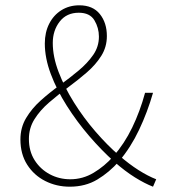

<svg xmlns="http://www.w3.org/2000/svg" viewBox="-20 -692 640 724"><path d="M243 12Q193 12 150.5 -9.5Q108 -31 82.5 -71Q57 -111 57 -166Q57 -211 78.5 -247Q100 -283 133.5 -313Q167 -343 205 -370.5Q243 -398 276.5 -426Q310 -454 331.5 -485Q353 -516 353 -554Q353 -587 336 -615.5Q319 -644 277 -644Q231 -644 205 -610.5Q179 -577 179 -530Q179 -478 201 -420.5Q223 -363 259 -305.5Q295 -248 339.5 -196.5Q384 -145 429 -106Q467 -73 502.5 -50.5Q538 -28 569 -16L557 12Q526 0 489 -23Q452 -46 411 -82Q363 -125 316.5 -179Q270 -233 232 -293Q194 -353 171.5 -413Q149 -473 149 -528Q149 -570 165.5 -602.5Q182 -635 211.5 -653.5Q241 -672 279 -672Q330 -672 356.5 -639Q383 -606 383 -556Q383 -515 362 -481.5Q341 -448 307.5 -419Q274 -390 236 -362Q198 -334 164.5 -305Q131 -276 110 -242.5Q89 -209 89 -168Q89 -122 110.5 -88Q132 -54 167.5 -35Q203 -16 245 -16Q292 -16 333 -40.5Q374 -65 407 -102Q449 -150 478.5 -211Q508 -272 527 -342H557Q536 -269 504.5 -202.5Q473 -136 429 -84Q392 -42 347 -15Q302 12 243 12Z"/></svg>

Font: Source Code Pro ExtraLight ExtraLight
Style: Regular
Weight: 250
Monospace: yes
Version: Version 1.018;hotconv 1.0.116;makeotfexe 2.5.65601